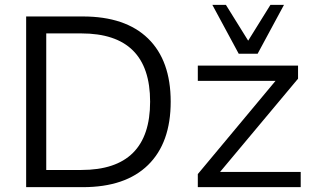

<svg xmlns="http://www.w3.org/2000/svg" viewBox="-20 -773 1305 793"><path d="M88 0V-705H322Q498 -705 591.5 -614Q685 -523 685 -353Q685 -183 591.5 -91.5Q498 0 322 0ZM171 -71H316Q600 -71 600 -353Q600 -635 316 -635H171ZM797 0V-54L1118 -439H797V-502H1211V-448L889 -63H1222V0ZM966 -551 857 -753H913L1005 -605L1097 -753H1153L1044 -551Z"/></svg>

Font: Mulish
Style: Regular
Weight: 400
Designer: Vernon Adams
Foundry: Vernon Adams
Version: Version 3.603; ttfautohint (v1.8.3)